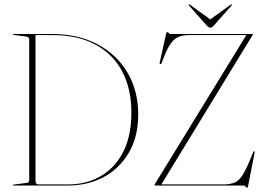

<svg xmlns="http://www.w3.org/2000/svg" viewBox="-20 -857 1226 887"><path d="M39 -2Q39 -4 41.5 -4L102.5 -12Q115 -13.5 115 -23.5V-674.5Q115 -686 102 -688L42 -696Q39 -697 39 -698Q39 -700 42 -700H219.5Q341.5 -700 431 -652.2Q520.5 -604.5 569.5 -520.8Q618.5 -437 618.5 -328Q618.5 -226 575.8 -152.5Q533 -79 459.8 -39.5Q386.5 0 294.5 0H42Q39 0 39 -2ZM294.5 -5Q379 -5 445 -43Q511 -81 549 -155Q587 -229 587 -337Q587 -445.5 545.2 -525.8Q503.5 -606 421.8 -650.5Q340 -695 220.5 -695H144V-22Q144 -5 158 -5ZM1147.5 -696 725.5 -5H1010Q1044 -5 1064.8 -14Q1085.5 -23 1102.5 -51Q1119.5 -79 1142 -135L1150 -155Q1151.5 -159 1154.5 -158Q1157.5 -157.5 1156.5 -152.5L1125.5 5Q1125 10 1121.5 10Q1118.5 10 1114.5 5Q1110.5 0 1105 0H696.5Q693.5 0 693.5 -2.5Q693.5 -3 695 -6L1118 -695H850.5Q809.5 -695 785.2 -674.2Q761 -653.5 740.5 -601.5L727 -566.5Q724.5 -560 719.5 -561Q716.5 -561.5 718 -569L748.5 -705.5Q749.5 -708.5 753.5 -708.5Q757.5 -708.5 760 -704.2Q762.5 -700 766.5 -700H1146.5Q1148.5 -700 1148.5 -698.5Q1148.5 -697.5 1147.5 -696ZM970 -741.5Q959 -729 951.5 -729Q944 -729 933 -741.5L854 -830.5Q850.5 -834.5 852.5 -836.5Q854 -838 858.5 -834.5L951.5 -767.5L1044.5 -834.5Q1049 -838 1050.5 -836.5Q1052.5 -834.5 1049 -830.5Z"/></svg>

Font: Fraunces 144pt S000 Thin
Style: Regular
Weight: 100
Version: Version 1.000; ttfautohint (v1.8.3)